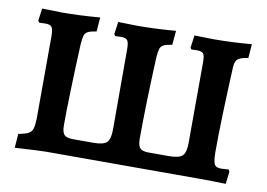

<svg xmlns="http://www.w3.org/2000/svg" viewBox="-72 -761 1223 880"><g transform="rotate(10 539.5 -321.0)"><path d="M50 -58Q81 -64 95.5 -71.5Q110 -79 115 -94Q120 -109 121 -139L122 -526Q122 -558 114.5 -568Q107 -578 85 -578L56 -577L50 -585L58 -643Q120 -641 149 -641Q231 -641 327 -649L322 -583Q294 -579 282 -572.5Q270 -566 266 -553Q262 -540 260 -511Q249 -258 249 -134Q249 -102 260 -90Q271 -78 301 -78H396Q442 -78 458 -93Q474 -108 474 -154V-526Q474 -557 467 -567.5Q460 -578 440 -578L410 -577L404 -585L412 -643Q472 -641 502 -641Q582 -641 680 -649L674 -583Q646 -579 634 -572.5Q622 -566 618 -553Q614 -540 612 -511Q602 -281 602 -134Q602 -102 612.5 -90Q623 -78 653 -78H748Q794 -78 810 -93Q826 -108 826 -154L827 -528Q827 -559 820 -568.5Q813 -578 788 -578Q773 -578 764 -577L759 -585L767 -643Q827 -641 856 -641Q939 -641 1033 -649L1028 -584Q992 -579 979.5 -568Q967 -557 966 -529Q954 -279 954 -136Q954 -105 957.5 -89.5Q961 -74 969 -68.5Q977 -63 994 -63L1028 -65L1033 -56L1026 2Q964 0 889 0H185Q164 0 45 7Z"/></g></svg>

Font: Alegreya
Style: Bold
Weight: 700
Designer: Juan Pablo del Peral
Foundry: Huerta Tipografica
Version: Version 2.008; ttfautohint (v1.8)